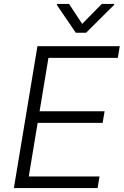

<svg xmlns="http://www.w3.org/2000/svg" viewBox="-20 -964 634 984"><path d="M51.1 0 171.9 -727.3H593.8L583.8 -667.6H228.3L182.9 -393.8H516L506 -334.2H172.9L127.5 -59.7H490.1L480.1 0ZM333.8 -943.9 401.3 -841.6 501.8 -943.9H565.7L564.6 -938.9L421.2 -796.2H368.3L271.3 -938.9L272 -943.9Z"/></svg>

Font: Karasuma Gothic
Style: Light Italic
Weight: 300
Italic angle: 9.39998°
Designer: Rasmus Andersson / Ryoko Nishizuka
Foundry: rsms
Version: Version 1.00